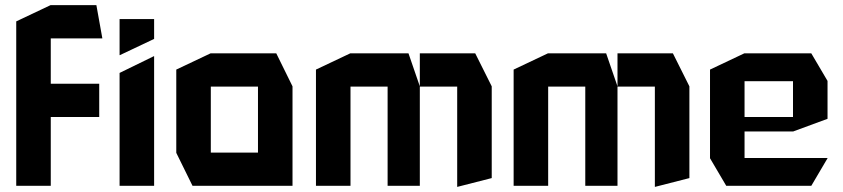

<svg xmlns="http://www.w3.org/2000/svg" viewBox="-20 -721 3271 745"><path d="M177 -267 44 -396H365V-267ZM43 0V-396H44L177 -267V0ZM43 -396V-638L176 -701H177V-396ZM177 -572V-701H354L377 -573V-572ZM444 0V-438L577 -503H578V0ZM444 -507V-647H578V-570L445 -507Z M798 -385V-514H1052L1115 -386V-385ZM727 0 664 -128V-129H981V0ZM664 -129V-451L797 -514H798V-129ZM981 0V-385H1115V0Z M1206 0V-451L1339 -514H1340V0ZM1484 0V-385H1609V0ZM1340 -385V-514H1565L1609 -386V-385ZM1754 4V-385H1888V-30L1755 4ZM1609 -385V-514H1824L1888 -386V-385Z M1973 0V-451L2106 -514H2107V0ZM2251 0V-385H2376V0ZM2107 -385V-514H2332L2376 -386V-385ZM2521 4V-385H2655V-30L2522 4ZM2376 -385V-514H2591L2655 -386V-385Z M2798 0 2735 -107V-108H3191V-107L3128 0ZM2735 -108V-451L2868 -514H2869V-108ZM2869 -211V-267H3057V-211ZM2869 -406V-514H3128L3191 -407V-406ZM3057 -211V-406H3191V-260L3058 -211Z"/></svg>

Font: Foldit SemiBold
Style: Regular
Weight: 600
Version: Version 1.003